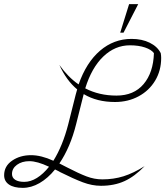

<svg xmlns="http://www.w3.org/2000/svg" viewBox="-51 -898 799 928"><path d="M317 -298Q289 -186 236 -108L273 -89Q329 -60 367 -45.5Q405 -31 444 -31Q498 -31 546 -46Q594 -61 648 -95Q600 -45 550.5 -22.5Q501 0 437 0Q394 0 349 -17Q304 -34 240 -66Q236 -69 215 -79Q180 -36 140 -13Q100 10 59 10Q16 10 -7.5 -6Q-31 -22 -31 -51Q-31 -95 7.5 -121.5Q46 -148 99 -148Q148 -148 207 -121Q252 -193 279 -298L315 -441Q320 -460 322 -466Q270 -509 236 -584Q278 -525 329 -490Q366 -596 432.5 -653Q499 -710 585 -710Q635 -710 672.5 -691.5Q710 -673 726 -641Q728 -629 728 -618Q728 -557 699 -508.5Q670 -460 619 -432.5Q568 -405 505 -405Q417 -405 354 -443L353 -441ZM361 -471Q428 -436 512 -436Q596 -436 643 -491.5Q690 -547 693 -641Q681 -658 650 -668.5Q619 -679 577 -679Q505 -679 448.5 -625Q392 -571 361 -471ZM186 -92Q129 -119 91 -119Q55 -119 31 -101.5Q7 -84 7 -57Q7 -39 22.5 -29Q38 -19 66 -19Q97 -19 127.5 -38Q158 -57 186 -92ZM573 -878H617L546 -740H530Z"/></svg>

Font: Srisakdi
Style: Regular
Weight: 400
Designer: Cadson Demak Co.,Ltd.
Foundry: Cadson Demak Co.,Ltd.
Version: Version 1.000